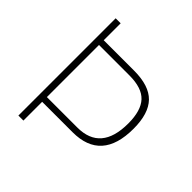

<svg xmlns="http://www.w3.org/2000/svg" viewBox="-188 -838 977 977"><g transform="rotate(45 300.5 -350.0)"><path d="M347 -169Q516 -169 516 -367Q516 -459 476.5 -501.5Q437 -544 347 -544H128V-169ZM347 -135H128V0H92V-700H128V-578H347Q455 -578 504.5 -527Q554 -476 554 -367Q554 -135 347 -135Z"/></g></svg>

Font: Titillium Web
Style: Thin
Weight: 200
Version: Version 1.001;PS 57.000;hotconv 1.0.70;makeotf.lib2.5.55311